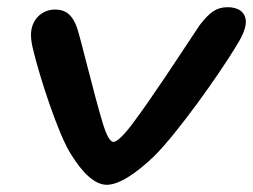

<svg xmlns="http://www.w3.org/2000/svg" viewBox="-20 -477 702 533"><path d="M276.5 36C311 36 359 3.5 408 -43.5C473.5 -108.5 588.5 -271 633.5 -345.5C648 -368 662.5 -395.5 662.5 -416C662.5 -443 642 -457 612.5 -457C581 -457 562.5 -443.5 534.5 -407.5C469 -309 406 -211.5 349 -135C325.5 -103.5 305 -83 295 -83C285 -83 274.5 -104 265 -136C241 -214.5 205 -367 193.5 -401C181.5 -434.5 163.5 -450.5 133 -450.5C94.5 -450.5 66 -420.5 66 -380.5C66 -368.5 68 -355 72 -339C89.5 -265.5 141.5 -103.5 177.5 -48C209 2.5 242.5 36 276.5 36Z"/></svg>

Font: Gluten
Style: Italic
Weight: 400
Italic angle: -13°
Designer: Tyler Finck
Foundry: Etcetera Type Company
Version: Version 0.920